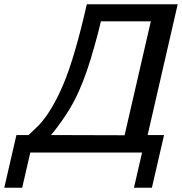

<svg xmlns="http://www.w3.org/2000/svg" viewBox="-22 -715 853 900"><path d="M55 -82H112Q158 -126 162 -130Q224 -198 276.5 -323.5Q329 -449 385 -695H811L670 -82H747L690 165H606L644 0H120L82 165H-2ZM217 -82 562 -81 685 -615H451Q439 -563 422 -503Q385 -369 347 -286Q323 -231 285.5 -174.5Q248 -118 217 -82Z"/></svg>

Font: Coval
Style: Italic
Weight: 400
Foundry: Context Ltd
Version: Version 001.000